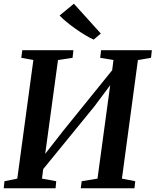

<svg xmlns="http://www.w3.org/2000/svg" viewBox="-20 -1013 837 1033"><path d="M0 0 4 -38 73 -52 159.5 -690 94.5 -702 100 -743H375L370.5 -702L292 -690L216.5 -136L192.5 -146L319 -308L617 -676.5L577 -584.5L590.5 -690L519 -702L524 -743H797L792.5 -702L722 -690L636 -52L707.5 -38L703.5 0H414.5L419.5 -38L504.5 -52L579 -599.5L603.5 -595.5L486.5 -439L178 -61L216.5 -136.5L206 -52L282.5 -38L279 0ZM484 -800Q464.5 -808.5 439 -823.8Q413.5 -839 387.2 -857.5Q361 -876 338.2 -894.8Q315.5 -913.5 300.5 -929.5L377.5 -993L522.5 -832.5Z"/></svg>

Font: Merriweather 48pt SemiBold
Style: Italic
Weight: 600
Italic angle: -7.8°
Designer: Eben Sorkin
Foundry: Eben Sorkin
Version: Version 2.101